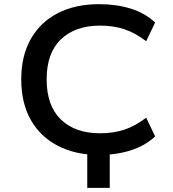

<svg xmlns="http://www.w3.org/2000/svg" viewBox="-20 -734 833 922"><path d="M399 168V-50H507V168ZM455 10Q343 10 258.5 -33.5Q174 -77 128 -158Q82 -239 82 -353Q82 -466 128 -547Q174 -628 258 -671Q342 -714 456 -714Q539 -714 608 -692.5Q677 -671 725 -626L682 -536Q630 -576 577.5 -593.5Q525 -611 460 -611Q342 -611 273 -545.5Q204 -480 204 -353Q204 -226 272.5 -160Q341 -94 460 -94Q525 -94 577.5 -111.5Q630 -129 682 -169L725 -79Q677 -34 608 -12Q539 10 455 10Z"/></svg>

Font: Nunito Sans 7pt SemiExpanded SemiBold
Style: Regular
Weight: 600
Width: 6
Designer: Vernon Adams
Foundry: Vernon Adams
Version: Version 3.101;gftools[0.9.27]